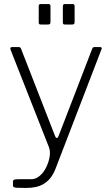

<svg xmlns="http://www.w3.org/2000/svg" viewBox="-20 -762 553 947"><path d="M108 165Q79 165 61.5 164Q44 163 44 154V134Q44 127 49.5 124.5Q55 122 73 122H134Q157 122 176.5 105Q196 88 208.5 62Q221 36 225 9.5Q229 -17 221 -37L32 -517Q30 -522 31.5 -526Q33 -530 41 -530H71Q76 -530 79.5 -528Q83 -526 84 -521L252 -90Q256 -81 261 -81.5Q266 -82 270 -94L435 -522Q437 -526 439.5 -528Q442 -530 446 -530H474Q479 -530 481 -526.5Q483 -523 481 -520L254 70Q243 98 228.5 116Q214 134 195.5 145Q177 156 155.5 160.5Q134 165 108 165ZM229 -732V-654Q229 -647 226.5 -644Q224 -641 216 -641H183Q175 -641 173 -643.5Q171 -646 171 -652V-731Q171 -742 180 -742H219Q229 -742 229 -732ZM348 -732V-654Q348 -647 345.5 -644Q343 -641 335 -641H302Q294 -641 292 -643.5Q290 -646 290 -652V-731Q290 -742 300 -742H338Q348 -742 348 -732Z"/></svg>

Font: Libre Franklin Thin ExtraLight
Style: Regular
Weight: 250
Version: Version 3.000